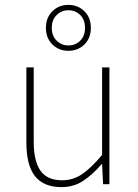

<svg xmlns="http://www.w3.org/2000/svg" viewBox="-20 -754 564 786"><path d="M232 12Q159 12 123.5 -32.5Q88 -77 88 -170V-478H118V-174Q118 -95 145.5 -55.5Q173 -16 234 -16Q279 -16 316 -41Q353 -66 398 -120V-478H428V0H402L398 -82H396Q360 -40 321 -14Q282 12 232 12ZM260 -546Q221 -546 194.5 -572Q168 -598 168 -640Q168 -682 194.5 -708Q221 -734 260 -734Q299 -734 325.5 -708Q352 -682 352 -640Q352 -598 325.5 -572Q299 -546 260 -546ZM260 -568Q289 -568 308.5 -587.5Q328 -607 328 -640Q328 -673 308.5 -692.5Q289 -712 260 -712Q232 -712 212 -692.5Q192 -673 192 -640Q192 -607 212 -587.5Q232 -568 260 -568Z"/></svg>

Font: Source Sans 3 Variable
Style: Regular
Weight: 200
Designer: Paul D. Hunt
Foundry: Adobe Systems Incorporated
Version: Version 3.026